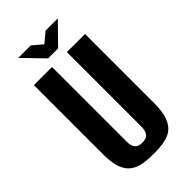

<svg xmlns="http://www.w3.org/2000/svg" viewBox="-230 -792 868 868"><g transform="rotate(-45 203.5 -358.0)"><path d="M204 12Q168 12 138 7Q108 2 86 -14Q64 -30 52 -61.5Q40 -93 40 -147V-591H156V-114Q156 -93 162.5 -80.5Q169 -68 180 -64Q191 -60 204 -60Q216 -60 227 -64Q238 -68 244.5 -80.5Q251 -93 251 -114V-591H367V-147Q367 -94 355 -62Q343 -30 321.5 -14Q300 2 269.5 7Q239 12 204 12ZM171 -631 77 -728H157L204 -688L252 -728H330L235 -631Z"/></g></svg>

Font: Alumni Sans
Style: Bold
Weight: 700
Designer: Robert E. Leuschke
Foundry: Robert E. Leuschke
Version: Version 1.018